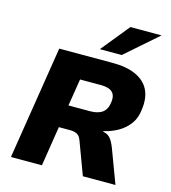

<svg xmlns="http://www.w3.org/2000/svg" viewBox="-133 -1048 1030 1155"><g transform="rotate(15 381.5 -470.5)"><path d="M43 0 155 -705H489Q575 -705 632.5 -679Q690 -653 715 -603.5Q740 -554 730 -481Q725 -427 697.5 -389.5Q670 -352 629 -328.5Q588 -305 540 -294L539 -291L550 -288Q571 -283 586 -265Q601 -247 615 -211L694 0H491L415 -204Q409 -221 399.5 -230.5Q390 -240 376.5 -244Q363 -248 344 -248H275L236 0ZM297 -389H431Q482 -389 509 -410Q536 -431 541 -475Q547 -517 525.5 -537.5Q504 -558 453 -558H324ZM392 -765 535 -941H729L528 -765Z"/></g></svg>

Font: Nunito Sans 7pt Black
Style: Italic
Weight: 900
Italic angle: -9°
Version: Version 3.101;gftools[0.9.27]